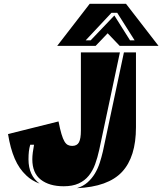

<svg xmlns="http://www.w3.org/2000/svg" viewBox="-20 -974 849 1004"><path d="M118 -56Q80 -91 57 -144.5Q34 -198 22 -273L286 -339Q294 -298 301.5 -273Q309 -248 317 -234.5Q325 -221 335 -216Q345 -211 357 -211Q383 -211 393 -230Q403 -249 403 -291V-700H607L499 -191Q490 -150 477.5 -115.5Q465 -81 444 -55Q423 -29 391 -14.5Q359 0 313 0Q238 0 193.5 -34.5Q149 -69 149 -141Q149 -157 151.5 -176.5Q154 -196 158 -217H138Q133 -200 131 -182Q129 -164 129 -141Q129 -56 187 -14Q146 -29 118 -56ZM691 -309Q691 -153 618 -75Q545 3 382 10Q415 0 438 -20.5Q461 -41 476.5 -67Q492 -93 501.5 -122.5Q511 -152 518 -182L628 -700H691ZM606 -734 543 -800 480 -734H279L449 -954H639L809 -734ZM593 -907H563L428 -763H454L578 -893L660 -763H684Z"/></svg>

Font: J.M. Nexus Grotesque
Style: Regular
Weight: 900
Designer: deFharo
Foundry: deFharo
Version: Version 3.003